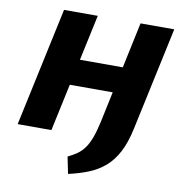

<svg xmlns="http://www.w3.org/2000/svg" viewBox="-93 -743 975 1048"><g transform="rotate(10 394.0 -219.0)"><path d="M354 220 335 127Q364 113 386 97.5Q408 82 425 58.5Q442 35 455.5 -1Q469 -37 481 -92L601 -658H788L666 -89Q649 -8 621 45.5Q593 99 554 132.5Q515 166 465.5 186Q416 206 354 220ZM36 0 177 -658H364L223 0ZM145 -261 176 -405H648L617 -261Z"/></g></svg>

Font: Ysabeau Black
Style: Italic
Weight: 900
Italic angle: -12°
Version: Version 2.000;gftools[0.9.27.dev2+g8671c4b]